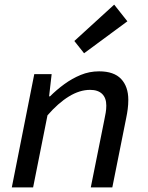

<svg xmlns="http://www.w3.org/2000/svg" viewBox="-20 -809 640 829"><path d="M31 0 128 -489H203L192 -393H196Q224 -421 257.5 -445.5Q291 -470 328.5 -485.5Q366 -501 408 -501Q472 -501 503 -468Q534 -435 534 -378Q534 -358 531.5 -338.5Q529 -319 525 -300L465 0H372L430 -289Q434 -308 436.5 -323Q439 -338 439 -353Q439 -386 421 -403.5Q403 -421 369 -421Q324 -421 277.5 -392.5Q231 -364 185 -311L123 0ZM343 -579 301 -632 473 -789 530 -717Z"/></svg>

Font: Source Code Pro ExtraLight Medium
Style: Italic
Weight: 500
Italic angle: -11°
Monospace: yes
Version: Version 1.016;hotconv 1.0.116;makeotfexe 2.5.65601